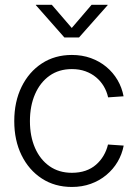

<svg xmlns="http://www.w3.org/2000/svg" viewBox="-20 -758 564 789"><path d="M275.4 10.3Q205.1 10.3 151.9 -24.4Q98.6 -59.1 68.6 -120.1Q38.6 -181.2 38.6 -260.3Q38.6 -339.8 68.6 -401.1Q98.6 -462.4 151.9 -497.3Q205.1 -532.2 275.4 -532.2Q317.4 -532.2 353.3 -519.3Q389.2 -506.3 417 -483.2Q444.8 -460 462.9 -429.2Q481 -398.4 487.8 -362.3L424.3 -357.9Q418.9 -382.3 406.5 -403.3Q394 -424.3 375 -440.2Q356 -456.1 331.1 -465.1Q306.2 -474.1 275.4 -474.1Q222.2 -474.1 183.6 -446.8Q145 -419.4 124 -371.1Q103 -322.8 103 -260.3Q103 -197.8 124 -149.9Q145 -102.1 183.6 -75Q222.2 -47.9 275.4 -47.9Q306.2 -47.9 331.1 -56.4Q356 -64.9 374.5 -81.1Q393.1 -97.2 405.5 -118.4Q418 -139.6 423.8 -164.1L488.3 -159.7Q481.4 -124 463.4 -93.3Q445.3 -62.5 417.2 -39.1Q389.2 -15.6 353.3 -2.7Q317.4 10.3 275.4 10.3ZM192.9 -738.3 274.9 -643.1 356.4 -738.3H422.4V-736.8L304.7 -604H244.6L127.4 -736.8V-738.3Z"/></svg>

Font: Inter 28pt Light
Style: Regular
Weight: 300
Designer: Rasmus Andersson
Foundry: rsms
Version: Version 4.001;git-66647c0bb